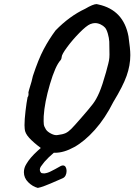

<svg xmlns="http://www.w3.org/2000/svg" viewBox="-20 -692 658 940"><path d="M101 -61Q100 -66 100 -79Q100 -107 105 -149Q110 -191 115 -216Q119 -220 119.5 -228Q120 -236 119 -238Q119 -241 124 -258Q136 -295 141 -320Q168 -402 194 -451Q220 -500 252 -543Q320 -613 397 -649Q436 -672 453 -672Q456 -672 462 -670Q585 -643 609 -514Q618 -453 618 -422Q618 -372 600 -321Q582 -270 535 -193Q495 -113 444.5 -56.5Q394 0 343.5 28Q293 56 249 56Q210 56 183 35Q144 6 123 -17Q102 -40 101 -61ZM376 -113Q418 -161 435 -183.5Q452 -206 466.5 -240Q481 -274 499 -338L505 -361Q511 -382 513.5 -395.5Q516 -409 516 -425L515 -488Q514 -506 508 -527Q502 -548 494 -557Q486 -566 472.5 -572.5Q459 -579 445 -579Q435 -579 422 -574Q403 -566 369 -531.5Q335 -497 308.5 -461Q282 -425 282 -413Q282 -412 281 -407Q280 -402 277 -398Q251 -370 224.5 -280Q198 -190 194 -123Q193 -94 194.5 -83Q196 -72 205 -58Q212 -47 230.5 -37.5Q249 -28 263 -31Q287 -34 300.5 -40Q314 -46 328.5 -60.5Q343 -75 376 -113ZM97 151Q97 130 109 111Q126 81 165 45.5Q204 10 243 -15L298 15Q275 29 245 54.5Q215 80 197 101Q185 116 180 123.5Q175 131 175 139Q175 146 179 151Q181 155 185.5 156Q190 157 197 157Q214 155 229.5 146.5Q245 138 250 136L277 121Q283 118 288 118Q297 118 301.5 126Q306 134 306 145Q306 157 301 167Q296 177 286 181L263 191Q187 225 165 228Q139 221 118 200Q97 179 97 151Z"/></svg>

Font: Caveat
Style: Bold
Weight: 700
Designer: Pablo Impallari
Foundry: Pablo Impallari
Version: Version 1.500; ttfautohint (v1.6)